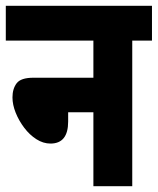

<svg xmlns="http://www.w3.org/2000/svg" viewBox="-20 -642 544 662"><path d="M0 -622H504V-502H436V0H302V-255H215V-223Q215 -147 154 -147Q129 -147 105.5 -162Q82 -177 63.5 -201.5Q45 -226 34 -253.5Q23 -281 23 -306Q23 -336 37.5 -355Q52 -374 95 -374H302V-502H0Z"/></svg>

Font: Noto Sans ExtraCondensed ExtraBold
Style: Italic
Weight: 800
Width: 2
Italic angle: -12°
Designer: Monotype Design Team
Foundry: Monotype Imaging Inc.
Version: Version 2.013; ttfautohint (v1.8.4.7-5d5b)